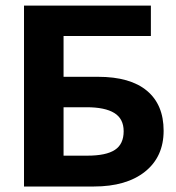

<svg xmlns="http://www.w3.org/2000/svg" viewBox="-20 -679 640 699"><path d="M575.7 -203.1Q575.7 -108.4 508.1 -54.2Q440.4 0 321.3 0H67.4V-658.7H529.3V-547.9H211.4V-399.4H336.9Q454.1 -399.4 514.9 -348.6Q575.7 -297.9 575.7 -203.1ZM430.2 -201.2Q430.2 -246.6 396.2 -267.6Q362.3 -288.6 294.9 -288.6H211.4V-112.3H297.9Q366.2 -112.3 398.2 -133.3Q430.2 -154.3 430.2 -201.2Z"/></svg>

Font: Cousine
Style: Bold
Weight: 700
Monospace: yes
Designer: Steve Matteson
Foundry: Ascender Corporation
Version: Version 1.20